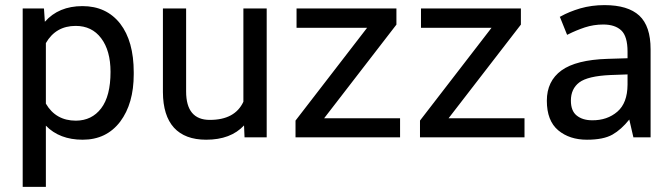

<svg xmlns="http://www.w3.org/2000/svg" viewBox="-20 -535 2619 748"><path d="M374 -112.8Q410.6 -160.6 410.6 -254.9Q410.6 -337.9 374 -386.2Q337.9 -434.1 274.9 -434.1Q197.3 -434.1 158.7 -367.2V-131.3Q197.3 -64.9 275.9 -64.9Q337.9 -65.4 374 -112.8ZM501 -253.4V-245.6Q501 -131.3 448.2 -61Q394.5 9.3 302.2 9.3Q211.9 9.3 158.7 -45.4V190.9V192.9H156.2H70.3H68.4V190.9V-500V-502H70.3H148.9H150.9L151.4 -500L154.8 -450.2Q208.5 -511.2 301.3 -511.2Q394.5 -511.2 448.2 -442.9Q501 -374.5 501 -253.4Z M932.6 -2 930.7 -46.4Q878.9 9.3 783.2 9.3Q700.7 9.3 657.7 -37.6Q615.2 -84.5 614.7 -175.8V-499.5V-502H617.2H702.6H705.1V-499.5V-178.7Q705.1 -67.9 797.4 -67.9Q895.5 -67.9 928.2 -138.7V-499.5V-502H930.7H1016.6H1019V-499.5V-2V0H1016.6H934.6H932.6Z M1523.9 -438.5 1242.7 -74.2H1536.1H1538.6V-72.3V-2V0H1536.1H1133.3H1131.3V-2V-64.5V-65.4L1131.8 -65.9L1410.2 -426.8H1137.7H1135.3V-428.7V-499.5V-502H1137.7H1522.5H1524.4V-499.5V-439.5V-439Z M2008.8 -438.5 1727.5 -74.2H2021H2023.4V-72.3V-2V0H2021H1618.2H1616.2V-2V-64.5V-65.4L1616.7 -65.9L1895 -426.8H1622.6H1620.1V-428.7V-499.5V-502H1622.6H2007.3H2009.3V-499.5V-439.5V-439Z M2385.3 -100.1Q2424.3 -133.8 2424.8 -205.1V-245.1L2358.4 -242.7Q2270 -238.8 2236.8 -213.9Q2204.1 -189 2204.1 -143.1Q2204.1 -103 2226.6 -85Q2249.5 -66.4 2287.1 -66.4Q2345.7 -65.9 2385.3 -100.1ZM2164.6 -471.2Q2196.8 -489.3 2240.7 -502.4Q2285.2 -515.1 2335 -515.1Q2426.3 -515.1 2470.7 -474.1Q2514.6 -433.1 2514.6 -343.3V-4.4V-2V0H2512.2H2510.3H2451.2H2449.2H2447.3V-2L2446.8 -3.4L2431.6 -69.3Q2400.4 -30.3 2366.2 -10.7Q2348.1 -0.5 2323.2 4.4Q2298.3 9.3 2266.6 9.3Q2198.7 9.3 2154.8 -27.3Q2110.4 -64.5 2110.4 -142.6Q2110.4 -219.2 2167.5 -260.7Q2224.6 -301.8 2346.2 -305.7L2424.8 -308.1V-333.5Q2424.8 -393.6 2400.4 -416.5Q2376 -439.5 2330.1 -439.5Q2293 -439.5 2258.3 -428.2Q2223.6 -416.5 2193.8 -401.4L2191.9 -400.4L2189.5 -399.4L2188.5 -401.4L2187.5 -403.8L2162.6 -465.8L2161.6 -467.8L2160.6 -469.2L2162.6 -470.2Z"/></svg>

Font: MAUL
Style: Regular
Weight: 400
Designer: MAUL
Version: Version 1.0; 2020; ttfautohint (v1.8.3)